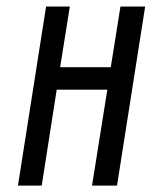

<svg xmlns="http://www.w3.org/2000/svg" viewBox="-20 -580 510 600"><path d="M326.2 -370.1H168L198.2 -559.6H124L36.1 0H110.4L157.2 -299.8H315.4L267.6 0H345.7L433.6 -559.6H356.4Z"/></svg>

Font: Geo
Style: Oblique
Weight: 500
Italic angle: -11°
Version: Version 001.2